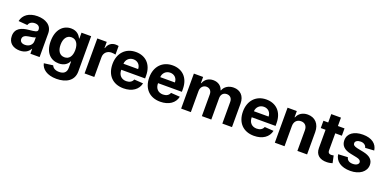

<svg xmlns="http://www.w3.org/2000/svg" viewBox="-9 -1636 5637 2812"><g transform="rotate(20 2810.0 -230.0)"><path d="M203.5 10.7C284.1 10.3 336.3 -24.9 363.3 -76H367.5V0H511V-367.9C511 -497.9 400.6 -552.6 279.5 -552.6C148.4 -552.6 62.5 -490.1 41.5 -390.6L181.5 -379.3C191.8 -415.5 224.1 -442.1 278.8 -442.5C329.9 -442.1 359.7 -416.2 359.7 -371.4V-369.3C359.7 -334.2 322.1 -329.5 227.6 -320.3C119.3 -310.4 22.4 -274.1 22.4 -152.7C22.4 -44.4 99.4 10.3 203.5 10.7ZM167.3 -157.7C166.9 -199.9 202.1 -220.9 255.3 -228.7C288.4 -233 342.3 -240.8 360.4 -252.8V-195.3C360.4 -137.8 313.2 -94.1 246.8 -94.5C200.3 -94.1 166.9 -115.8 167.3 -157.7Z M849.1 215.9C1005 215.9 1115.8 144.9 1116.1 5.7V-545.5H965.6V-453.8H959.9C939.6 -498.2 895.2 -552.6 804.3 -552.6C684.3 -552.6 583.1 -459.5 583.5 -274.1C583.1 -92.3 681.5 -7.8 804.3 -7.8C891.3 -7.8 940 -51.5 959.9 -96.6H966.3V3.6C966.3 78.1 918.3 107.2 852.6 107.2C785.9 107.2 752.1 78.1 739.7 45.5L599.8 63.9C617.9 149.9 702.1 215.9 849.1 215.9ZM737.6 -274.9C737.6 -367.2 777.3 -432.2 852.6 -432.5C925.8 -432.2 967 -370 967 -274.9C967 -178.3 925.1 -121.4 852.6 -121.4C778.1 -121.4 737.6 -180.4 737.6 -274.9Z M1212 0H1363.3V-308.9C1363.3 -375.7 1412.3 -421.9 1479 -421.9C1500 -421.9 1528.8 -418.3 1543 -414.1V-548.3C1529.5 -551.1 1510.7 -553.3 1495.4 -553.3C1434.3 -553.3 1384.2 -517.8 1364.7 -450.3H1359V-545.5H1212Z M1819.2 10.7C1954.2 10.7 2045.1 -55 2066.4 -156.2L1926.5 -165.5C1911.2 -123.9 1872.2 -102.3 1822.1 -102.3C1746.1 -102.3 1698.2 -152.3 1698.5 -233.7V-234.4H2070V-275.6C2070 -460.9 1957.4 -552.6 1813.6 -552.6C1652.7 -552.6 1548.7 -438.6 1548.7 -270.6C1548.7 -97.3 1651.3 10.7 1819.2 10.7ZM1698.5 -328.1C1701.3 -389.9 1748.6 -439.6 1815.7 -439.6C1881.4 -439.6 1926.8 -392.8 1927.2 -328.1Z M2392.4 10.7C2527.3 10.7 2618.3 -55 2639.6 -156.2L2499.6 -165.5C2484.4 -123.9 2445.3 -102.3 2395.2 -102.3C2319.2 -102.3 2271.3 -152.3 2271.7 -233.7V-234.4H2643.1V-275.6C2643.1 -460.9 2530.5 -552.6 2386.7 -552.6C2225.9 -552.6 2121.8 -438.6 2121.8 -270.6C2121.8 -97.3 2224.4 10.7 2392.4 10.7ZM2271.7 -328.1C2274.5 -389.9 2321.7 -439.6 2388.8 -439.6C2454.5 -439.6 2500 -392.8 2500.4 -328.1Z M2717 0H2868.3V-327.4C2868.3 -387.8 2906.6 -427.9 2957 -428.3C3006.7 -427.9 3040.1 -393.8 3040.1 -340.2V0H3187.1V-333.1C3186.8 -389.6 3219.1 -427.9 3274.5 -428.3C3322.4 -427.9 3358.7 -397.7 3359 -337.4V0H3509.6V-367.2C3509.6 -485.1 3439.3 -552.6 3337.7 -552.6C3257.8 -552.6 3195.7 -511.7 3173.7 -449.6H3168C3150.2 -512.4 3094.5 -552.6 3019.5 -552.6C2946 -552.6 2890.3 -513.5 2867.5 -449.6H2861.2V-545.5H2717Z M3852.6 10.7C3987.6 10.7 4078.5 -55 4099.8 -156.2L3959.9 -165.5C3944.6 -123.9 3905.5 -102.3 3855.5 -102.3C3779.5 -102.3 3731.5 -152.3 3731.9 -233.7V-234.4H4103.3V-275.6C4103.3 -460.9 3990.8 -552.6 3846.9 -552.6C3686.1 -552.6 3582 -438.6 3582 -270.6C3582 -97.3 3684.7 10.7 3852.6 10.7ZM3731.9 -328.1C3734.7 -389.9 3782 -439.6 3849.1 -439.6C3914.8 -439.6 3960.2 -392.8 3960.6 -328.1Z M4328.5 -315.3C4328.8 -385.7 4370.7 -426.8 4432.2 -426.8C4492.5 -426.8 4529.1 -387.1 4528.8 -320.3V0H4680V-347.3C4680 -474.4 4605.5 -552.6 4491.8 -552.6C4410.9 -552.6 4352.3 -512.8 4327.8 -449.6H4321.4V-545.5H4177.2V0H4328.5Z M5065 -545.5H4962V-676.1H4810.7V-545.5H4736.2V-431.8H4810.7V-147.7C4810 -40.8 4882.8 12.1 4992.5 7.8C5031.6 6 5059.3 -1.8 5074.9 -7.1L5050.8 -119.3C5043.3 -117.9 5027.3 -114.3 5013.1 -114.3C4983 -114.3 4962 -125.7 4962 -167.6V-431.8H5065Z M5446 -381.4 5584.5 -389.9C5571 -490.4 5490.1 -552.6 5352.3 -552.6C5212.7 -552.6 5120.7 -487.9 5121.4 -382.8C5120.7 -301.1 5172.2 -248.2 5279.1 -227.3L5373.6 -208.1C5420.8 -198.5 5442.5 -181.1 5443.2 -154.1C5442.5 -121.4 5407.3 -98.4 5354.4 -98.7C5300.4 -98.4 5264.6 -121.4 5255.7 -166.2L5106.5 -158.4C5120.7 -53.6 5209.5 10.7 5354.4 10.7C5495.4 10.7 5596.6 -61.4 5597.3 -169C5596.6 -247.9 5545.1 -295.1 5439.6 -316.8L5340.9 -336.6C5289.8 -347.7 5271 -365.1 5271.3 -391.3C5271 -424 5307.9 -445.3 5355.1 -445.3C5407.3 -445.3 5438.6 -416.5 5446 -381.4Z"/></g></svg>

Font: RED Number
Style: Bold
Weight: 700
Designer: RED UED
Foundry: rsms
Version: Version 1.003;FEAKit 1.0